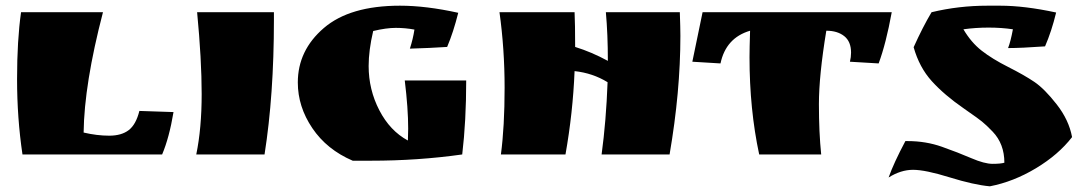

<svg xmlns="http://www.w3.org/2000/svg" viewBox="-20 -543 3793 675"><path d="M470 -153 590 -149Q575 -59 550 0H59Q40 -128 40 -265Q40 -402 54 -500H342Q276 -247 274 -77Q321 -66 364 -66Q407 -66 432.5 -85.5Q458 -105 470 -153Z M943 -500V-473Q943 -209 910 0H670Q689 -92 689 -212.5Q689 -333 673 -500Z M1414 -49 1415 -91Q1415 -162 1403 -260H1619Q1619 -118 1605 0Q1450 22 1284 22H1220Q1129 -17 1078 -92.5Q1027 -168 1027 -253Q1027 -366 1118.5 -444.5Q1210 -523 1386 -523Q1478 -523 1591 -498Q1574 -430 1552 -378Q1491 -374 1421 -372Q1432 -406 1437 -439Q1405 -445 1371.5 -445Q1338 -445 1292 -434Q1276 -366 1276 -311Q1276 -228 1313.5 -155.5Q1351 -83 1414 -49Z M2372 -417Q2372 -221 2334 0H2095Q2111 -118 2116 -254Q2064 -286 2000 -293Q1994 -146 1968 0H1741Q1754 -98 1754 -234.5Q1754 -371 1736 -500H2000Q2002 -459 2002 -378Q2060 -360 2117 -329Q2117 -422 2110 -500H2370Q2372 -444 2372 -417Z M2885 -435Q2859 -277 2859 -177Q2859 -77 2867 0H2649Q2615 -159 2615 -342Q2615 -373 2617 -435Q2532 -410 2513 -320L2414 -326L2450 -500H3115Q3095 -390 3069 -320L2968 -326Q2972 -342 2972 -358Q2972 -397 2948 -416Q2924 -435 2885 -435Z M3541 -440Q3501 -446 3455.5 -446Q3410 -446 3367 -440Q3394 -394 3431 -365Q3468 -336 3524.5 -307.5Q3581 -279 3616.5 -255Q3652 -231 3695 -176Q3738 -121 3749 -61Q3701 1 3622 48.5Q3543 96 3460 112Q3404 107 3318.5 80.5Q3233 54 3190 54Q3147 54 3104 81Q3122 30 3163 -47H3171Q3235 -47 3291.5 -27Q3348 -7 3394.5 13Q3441 33 3469.5 33Q3498 33 3511 29Q3511 -37 3470 -80Q3448 -103 3432.5 -115.5Q3417 -128 3385 -150L3368 -162Q3300 -209 3256 -257.5Q3212 -306 3192 -377Q3224 -448 3255 -500Q3350 -523 3452 -523H3496Q3582 -523 3693 -499Q3677 -433 3654 -380Q3570 -374 3524 -374Q3533 -397 3541 -440Z"/></svg>

Font: Ruslan Display
Style: Regular
Weight: 400
Version: Version 1.000